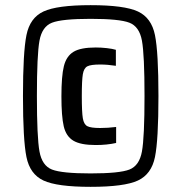

<svg xmlns="http://www.w3.org/2000/svg" viewBox="-20 -716 703 744"><path d="M69 -344Q69 -513 82.5 -580Q96 -647 148.5 -671.5Q201 -696 331 -696Q462 -696 514.5 -671.5Q567 -647 580.5 -580Q594 -513 594 -344Q594 -174 580.5 -107.5Q567 -41 514.5 -16.5Q462 8 331 8Q201 8 148.5 -16.5Q96 -41 82.5 -107.5Q69 -174 69 -344ZM540 -344Q540 -504 530 -558.5Q520 -613 481.5 -628Q443 -643 331 -643Q220 -643 181.5 -628Q143 -613 133 -558.5Q123 -504 123 -344Q123 -184 133 -129Q143 -74 181.5 -59Q220 -44 331 -44Q443 -44 481.5 -59Q520 -74 530 -129Q540 -184 540 -344ZM218 -343Q218 -421 227.5 -459.5Q237 -498 264.5 -515Q292 -532 351 -532Q372 -532 394 -529.5Q416 -527 429 -523V-461Q397 -466 368 -466Q332 -466 318.5 -459Q305 -452 301 -428.5Q297 -405 297 -343Q297 -281 301 -257.5Q305 -234 318.5 -227Q332 -220 368 -220Q398 -220 430 -224V-162Q394 -154 351 -154Q292 -154 264 -171Q236 -188 227 -226.5Q218 -265 218 -343Z"/></svg>

Font: Saira Semi Condensed SemiBold
Style: Regular
Weight: 600
Width: 4
Designer: Hector Gatti with collaboration of the Omnibus-Type team
Foundry: Omnibus-Type
Version: Version 1.001; ttfautohint (v1.8)